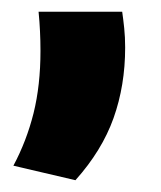

<svg xmlns="http://www.w3.org/2000/svg" viewBox="-20 -183 271 324"><path d="M45.1 -163.2H186.2Q188 -150.8 189.6 -135.6Q191.2 -120.3 191.2 -102.8Q191.2 -38.7 171.6 16.3Q152 71.2 107.3 121.1L2.6 96.6Q24.8 55.1 36.6 8.1Q48.3 -39 48.3 -97.1Q48.3 -114.6 47.5 -130.1Q46.8 -145.7 45.1 -163.2Z"/></svg>

Font: Anek Devanagari Medium
Style: Regular
Weight: 500
Designer: Kailash Malviya (Devanagari) & Yesha Goshar (Latin)
Foundry: Ek Type
Version: Version 1.003